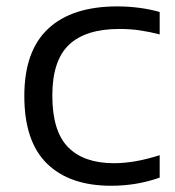

<svg xmlns="http://www.w3.org/2000/svg" viewBox="-20 -571 546 600"><path d="M327.5 9.5Q197.5 9.5 126.8 -59.8Q56 -129 56 -271Q56 -412 130.8 -481.5Q205.5 -551 346.5 -551Q381.5 -551 415.5 -546.5Q449.5 -542 479 -533.5V-463.5Q448 -471.5 417.8 -476Q387.5 -480.5 353 -480.5Q247.5 -480.5 195.5 -431Q143.5 -381.5 143.5 -272.5Q143.5 -161 192.8 -111Q242 -61 336 -61Q367.5 -61 401.8 -66.8Q436 -72.5 479 -86V-16Q407.5 9.5 327.5 9.5Z"/></svg>

Font: Encode Sans Expanded Expanded
Style: Regular
Weight: 400
Width: 7
Designer: Multiple Designers
Foundry: Impallari Type
Version: Version 3.000; ttfautohint (v1.8.3) -l 8 -r 50 -G 200 -x 14 